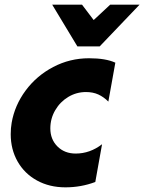

<svg xmlns="http://www.w3.org/2000/svg" viewBox="-20 -792 619 824"><path d="M362 -542Q280 -542 208.5 -504.5Q137 -467 90 -403.5Q43 -340 30 -265Q26 -242 26 -216Q26 -151 55.5 -99Q85 -47 138.5 -17.5Q192 12 261 12Q328 12 389 -11L418 -173Q366 -133 305 -133Q257 -133 226.5 -163.5Q196 -194 196 -241Q196 -283 217 -319Q238 -355 273 -376Q308 -397 349 -397Q379 -397 402 -386.5Q425 -376 445 -356L475 -523Q434 -542 362 -542ZM453 -772 382 -706 332 -772H204L312 -593H408L579 -772Z"/></svg>

Font: Geom ExtraBold
Style: Bold Italic
Weight: 800
Italic angle: -10°
Version: Version 1.102